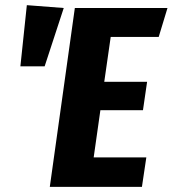

<svg xmlns="http://www.w3.org/2000/svg" viewBox="-20 -724 669 744"><path d="M629 -693 595 -581H409L384 -407H550L534 -297H369L343 -114H547L530 0H173L270 -693ZM84 -704 227 -693 153 -467H59Z"/></svg>

Font: Fira Sans Extra Condensed
Style: Bold Italic
Weight: 700
Width: 3
Italic angle: -8°
Designer: Carrois Corporate & Edenspiekermann AG
Foundry: Carrois Corporate GbR & Edenspiekermann AG
Version: Version 4.203